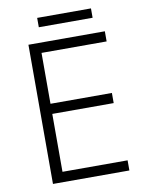

<svg xmlns="http://www.w3.org/2000/svg" viewBox="-92 -905 737 970"><g transform="rotate(-10 276.5 -420.0)"><path d="M443 -840H167V-792H443ZM492 0V-52H158V-349H473V-401H158V-662H492V-714H100V0Z"/></g></svg>

Font: Noto Sans Devanagari UI Light
Style: Regular
Weight: 300
Designer: Jelle Bosma - Monotype Design Team
Foundry: Monotype Imaging Inc.
Version: Version 2.004